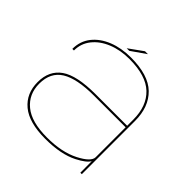

<svg xmlns="http://www.w3.org/2000/svg" viewBox="-174 -817 973 973"><g transform="rotate(45 312.0 -331.0)"><path d="M531.5 0 531 -82.5Q518.5 -58.5 465 -31Q395.5 4.5 284.5 4.5Q167.5 4.5 110.5 -43Q53.5 -90.5 53.5 -172Q53.5 -254 112 -295Q170.5 -336 305 -336H531V-379.5Q531 -477 475 -530.2Q419 -583.5 300 -583.5Q235 -583.5 183 -562.2Q131 -541 100.8 -503Q70.5 -465 70.5 -415H59Q59 -470.5 91 -510.8Q123 -551 177.5 -572.8Q232 -594.5 300 -594.5Q425.5 -594.5 483.8 -537.8Q542 -481 542 -381V0ZM531 -110.5V-325H304.5Q182 -325 123.5 -288.8Q65 -252.5 65 -172Q65 -96.5 119.8 -51.5Q174.5 -6.5 285.5 -6.5Q391 -6.5 461 -42.2Q531 -78 531 -110.5ZM251.5 -612 328 -667H349L270 -612Z"/></g></svg>

Font: Anybody ExtraExpanded Thin
Style: Regular
Weight: 100
Width: 8
Designer: Tyler Finck
Foundry: Etcetera Type Company
Version: Version 1.010; ttfautohint (v1.8.3) -l 8 -r 50 -G 200 -x 14 